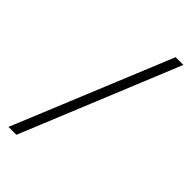

<svg xmlns="http://www.w3.org/2000/svg" viewBox="-241 -796 878 878"><g transform="rotate(45 198.0 -357.0)"><path d="M330 -740H380L66 26H15Z"/></g></svg>

Font: Murecho Light
Style: Regular
Weight: 300
Designer: Neil Summerour
Foundry: Positype
Version: Version 1.010; ttfautohint (v1.8.3)